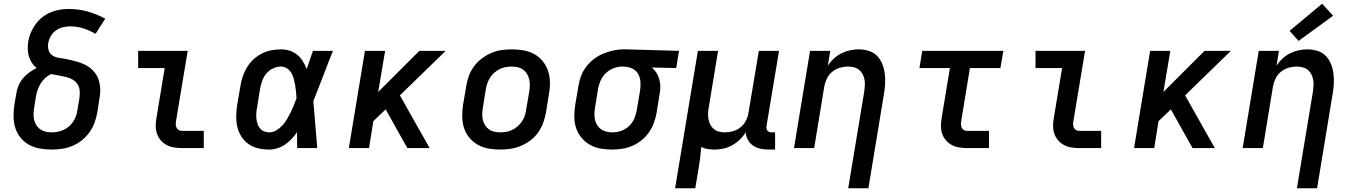

<svg xmlns="http://www.w3.org/2000/svg" viewBox="-20 -792 7240 1027"><path d="M256 8Q224 8 193 2.5Q162 -3 135.5 -17.5Q109 -32 90 -55.5Q71 -79 62 -107.5Q53 -136 52.5 -168Q52 -200 57 -232L67 -290Q70 -312 78.5 -333Q87 -354 102 -372Q117 -390 136 -404Q155 -418 176 -428Q161 -440 150.5 -456Q140 -472 134.5 -490.5Q129 -509 128.5 -529Q128 -549 131 -570Q135 -594 145 -617.5Q155 -641 170 -662Q185 -683 206 -699.5Q227 -716 251 -726Q275 -736 299.5 -740Q324 -744 348 -744Q401 -744 450 -730Q499 -716 543 -692L491 -611Q460 -629 426 -640Q392 -651 354 -651Q335 -651 315.5 -646Q296 -641 279 -629Q262 -617 251.5 -598.5Q241 -580 238 -561Q235 -543 239.5 -525.5Q244 -508 257.5 -497.5Q271 -487 288.5 -484Q306 -481 323.5 -478Q341 -475 358 -471Q375 -467 392 -462Q409 -457 424.5 -450.5Q440 -444 454 -434.5Q468 -425 479.5 -412.5Q491 -400 499 -385Q507 -370 511 -353Q515 -336 516 -318.5Q517 -301 514.5 -282.5Q512 -264 509 -246L500 -188Q495 -161 485 -134Q475 -107 457.5 -83Q440 -59 416.5 -40.5Q393 -22 366 -11Q339 0 311 4Q283 8 256 8ZM256 -84Q272 -84 288 -87Q304 -90 319.5 -97Q335 -104 348.5 -115.5Q362 -127 371.5 -141.5Q381 -156 386.5 -171.5Q392 -187 394 -203L404 -261Q407 -282 406.5 -302.5Q406 -323 396 -339.5Q386 -356 369 -366Q352 -376 332.5 -380.5Q313 -385 293 -388.5Q273 -392 253 -396Q236 -388 221.5 -374.5Q207 -361 197 -344.5Q187 -328 181 -310.5Q175 -293 172 -275L163 -217Q160 -200 159.5 -183.5Q159 -167 162.5 -151.5Q166 -136 174 -123Q182 -110 194.5 -101Q207 -92 223 -88Q239 -84 256 -84Z M952 0Q930 0 909 -3.5Q888 -7 870 -17Q852 -27 839 -42.5Q826 -58 819.5 -77.5Q813 -97 813 -118.5Q813 -140 817 -162L861 -428H719V-520H984L922 -147Q920 -138 920 -128.5Q920 -119 923.5 -110.5Q927 -102 935 -97Q943 -92 952 -92H1070V0Z M1421 8Q1391 8 1362 1.5Q1333 -5 1310 -21Q1287 -37 1271.5 -61Q1256 -85 1249.5 -113Q1243 -141 1243.5 -171.5Q1244 -202 1249 -232L1266 -332Q1270 -358 1278.5 -383Q1287 -408 1301 -431.5Q1315 -455 1335.5 -474Q1356 -493 1380.5 -505.5Q1405 -518 1431.5 -523Q1458 -528 1483 -528Q1508 -528 1530.5 -520.5Q1553 -513 1570.5 -498.5Q1588 -484 1600 -464Q1612 -444 1621 -423Q1629 -447 1637 -471.5Q1645 -496 1654 -520H1761Q1734 -453 1708.5 -385.5Q1683 -318 1656 -251Q1662 -189 1666.5 -126Q1671 -63 1677 0H1570Q1569 -21 1569 -42.5Q1569 -64 1569 -85Q1556 -66 1540 -49Q1524 -32 1505 -19Q1486 -6 1464 1Q1442 8 1421 8ZM1421 -84Q1440 -84 1458.5 -95Q1477 -106 1491 -121.5Q1505 -137 1515.5 -155Q1526 -173 1535 -191.5Q1544 -210 1551.5 -228.5Q1559 -247 1566 -266Q1565 -283 1563.5 -301Q1562 -319 1559 -336Q1556 -353 1551.5 -370Q1547 -387 1538.5 -401.5Q1530 -416 1515.5 -426Q1501 -436 1483 -436Q1462 -436 1440.5 -426Q1419 -416 1404.5 -398.5Q1390 -381 1382.5 -359.5Q1375 -338 1371 -317L1355 -217Q1352 -202 1351 -187Q1350 -172 1351.5 -157.5Q1353 -143 1357.5 -129.5Q1362 -116 1370.5 -105.5Q1379 -95 1392.5 -89.5Q1406 -84 1421 -84Z M1846 0 1932 -520H2040L2003 -300L2223 -520H2364L2119 -282L2278 0H2159L2134 -44L2043 -207L1977 -144L1954 0Z M2656 8Q2624 8 2593 2.5Q2562 -3 2536 -17.5Q2510 -32 2490.5 -55.5Q2471 -79 2462 -107.5Q2453 -136 2452.5 -168Q2452 -200 2457 -232L2474 -332Q2478 -359 2488 -386Q2498 -413 2515.5 -437Q2533 -461 2557 -479Q2581 -497 2607.5 -508.5Q2634 -520 2662 -524Q2690 -528 2717 -528Q2750 -528 2781 -522.5Q2812 -517 2838 -502.5Q2864 -488 2883 -464.5Q2902 -441 2911.5 -412.5Q2921 -384 2921.5 -352Q2922 -320 2916 -288L2900 -188Q2895 -161 2885 -134Q2875 -107 2858 -83Q2841 -59 2817 -41Q2793 -23 2766 -11.5Q2739 0 2711 4Q2683 8 2656 8ZM2657 -84Q2673 -84 2689 -87Q2705 -90 2720.5 -97.5Q2736 -105 2749 -116.5Q2762 -128 2771.5 -142Q2781 -156 2786.5 -171.5Q2792 -187 2794 -203L2811 -303Q2814 -320 2814 -336.5Q2814 -353 2810.5 -368.5Q2807 -384 2798.5 -397.5Q2790 -411 2777.5 -420Q2765 -429 2749 -432.5Q2733 -436 2716 -436Q2701 -436 2684.5 -433Q2668 -430 2653 -422.5Q2638 -415 2624.5 -403.5Q2611 -392 2602 -378Q2593 -364 2587.5 -348.5Q2582 -333 2579 -317L2563 -217Q2560 -200 2559.5 -183.5Q2559 -167 2562.5 -151.5Q2566 -136 2574.5 -122.5Q2583 -109 2595.5 -100Q2608 -91 2624 -87.5Q2640 -84 2657 -84Z M3255 8Q3223 8 3192 2.5Q3161 -3 3135 -18Q3109 -33 3090 -56Q3071 -79 3061.5 -107.5Q3052 -136 3052 -168Q3052 -200 3057 -232L3074 -332Q3078 -359 3088 -385.5Q3098 -412 3115.5 -435Q3133 -458 3156.5 -476Q3180 -494 3206.5 -505Q3233 -516 3260.5 -522Q3288 -528 3314 -528Q3319 -528 3323 -528Q3327 -528 3331 -528L3612 -520L3597 -428L3466 -431Q3481 -419 3491 -403Q3501 -387 3506.5 -368Q3512 -349 3512 -329Q3512 -309 3508 -288L3492 -188Q3487 -161 3477.5 -134.5Q3468 -108 3451.5 -84.5Q3435 -61 3412.5 -42.5Q3390 -24 3363.5 -12.5Q3337 -1 3309.5 3.5Q3282 8 3256 8ZM3256 -84Q3279 -84 3302.5 -92Q3326 -100 3344.5 -117.5Q3363 -135 3372.5 -157.5Q3382 -180 3386 -203L3403 -303Q3407 -326 3406 -349.5Q3405 -373 3395.5 -392.5Q3386 -412 3366.5 -423Q3347 -434 3324 -435L3316 -436Q3314 -436 3312 -436Q3310 -436 3308 -436Q3285 -436 3262 -427Q3239 -418 3221 -401Q3203 -384 3193 -362Q3183 -340 3179 -317L3163 -217Q3160 -200 3159.5 -183.5Q3159 -167 3162.5 -151.5Q3166 -136 3174 -123Q3182 -110 3194.5 -101Q3207 -92 3223 -88Q3239 -84 3256 -84Q3256 -84 3256 -84Q3256 -84 3256 -84Z M3591 215 3713 -520H3821L3771 -217Q3768 -201 3767.5 -184.5Q3767 -168 3770 -153Q3773 -138 3780 -124.5Q3787 -111 3798.5 -101.5Q3810 -92 3825.5 -88Q3841 -84 3858 -84Q3879 -84 3901.5 -90.5Q3924 -97 3942 -112Q3960 -127 3970.5 -148Q3981 -169 3984 -191L4039 -520H4147L4080 -118Q4079 -111 4080 -104.5Q4081 -98 4085 -93Q4089 -88 4095 -86Q4101 -84 4108 -84H4126V8H4093Q4070 8 4048 3.5Q4026 -1 4008.5 -13Q3991 -25 3980.5 -44Q3970 -63 3969 -85Q3956 -63 3937 -45Q3918 -27 3895.5 -14.5Q3873 -2 3848.5 3Q3824 8 3801 8Q3782 8 3764 5Q3746 2 3731 -6Q3729 22 3725.5 50.5Q3722 79 3717 107L3699 215Z M4517 215 4603 -303Q4605 -319 4606 -335.5Q4607 -352 4604 -367Q4601 -382 4594 -395.5Q4587 -409 4575 -418.5Q4563 -428 4547.5 -432Q4532 -436 4516 -436Q4494 -436 4472 -429.5Q4450 -423 4431.5 -408Q4413 -393 4403 -372Q4393 -351 4389 -329L4335 0H4227L4313 -520H4421L4408 -440Q4421 -461 4440 -478.5Q4459 -496 4481 -507Q4503 -518 4526.5 -523Q4550 -528 4573 -528Q4601 -528 4627 -520Q4653 -512 4671 -493.5Q4689 -475 4699 -450.5Q4709 -426 4712.5 -399Q4716 -372 4714.5 -344Q4713 -316 4708 -288L4625 215Z M5152 0Q5130 0 5109 -3.5Q5088 -7 5070 -17Q5052 -27 5039 -42.5Q5026 -58 5019.5 -77.5Q5013 -97 5013 -118.5Q5013 -140 5017 -162L5061 -428H4898L4913 -520H5347L5331 -428H5168L5122 -147Q5120 -138 5120 -128.5Q5120 -119 5123.5 -110.5Q5127 -102 5135 -97Q5143 -92 5152 -92H5270V0Z M5752 0Q5730 0 5709 -3.5Q5688 -7 5670 -17Q5652 -27 5639 -42.5Q5626 -58 5619.5 -77.5Q5613 -97 5613 -118.5Q5613 -140 5617 -162L5661 -428H5519V-520H5784L5722 -147Q5720 -138 5720 -128.5Q5720 -119 5723.5 -110.5Q5727 -102 5735 -97Q5743 -92 5752 -92H5870V0Z M6046 0 6132 -520H6240L6203 -300L6423 -520H6564L6319 -282L6478 0H6359L6334 -44L6243 -207L6177 -144L6154 0Z M6917 215 7003 -303Q7005 -319 7006 -335.5Q7007 -352 7004 -367Q7001 -382 6994 -395.5Q6987 -409 6975 -418.5Q6963 -428 6947.5 -432Q6932 -436 6916 -436Q6894 -436 6872 -429.5Q6850 -423 6831.5 -408Q6813 -393 6803 -372Q6793 -351 6789 -329L6735 0H6627L6713 -520H6821L6808 -440Q6821 -461 6840 -478.5Q6859 -496 6881 -507Q6903 -518 6926.5 -523Q6950 -528 6973 -528Q7001 -528 7027 -520Q7053 -512 7071 -493.5Q7089 -475 7099 -450.5Q7109 -426 7112.5 -399Q7116 -372 7114.5 -344Q7113 -316 7108 -288L7025 215ZM6926 -573 6878 -627 7052 -772 7111 -708Z"/></svg>

Font: Iosevka SS04 SmBd Ex Obl
Style: Regular
Weight: 600
Width: 7
Italic angle: -9°
Monospace: yes
Designer: Belleve Invis
Foundry: Belleve Invis
Version: Version 19.0.0; ttfautohint (v1.8.4)